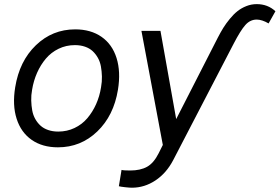

<svg xmlns="http://www.w3.org/2000/svg" viewBox="-20 -693 1337 918"><path d="M257.1 11.4Q182.5 11.4 131.4 -24.3Q80.3 -60 59.5 -125.2Q38.7 -190.3 52.6 -275.6Q72.8 -400.9 151.6 -476.7Q230.5 -552.6 339.5 -552.6Q414.1 -552.6 465.4 -516.9Q516.7 -481.2 537.3 -415.5Q557.9 -349.8 544 -264.2Q523.8 -139.9 445 -64.3Q366.1 11.4 257.1 11.4ZM656.2 -545.5H747.2L822.4 -123.6L1021.3 -512.8Q1034.8 -539.1 1047.9 -560.2Q1061.1 -581.3 1079.2 -603.3Q1097.3 -625.4 1115.8 -639.9Q1134.2 -654.5 1158 -663.9Q1181.8 -673.3 1207.4 -673.3Q1260.3 -673.3 1296.9 -639.2L1264.2 -581Q1232.6 -599.4 1207.4 -599.4Q1176.1 -599.4 1153.1 -573.5Q1130 -547.6 1096.6 -483L808.2 72.4Q775.6 134.9 723.2 169.7Q670.8 204.5 610.8 204.5Q600.1 204.5 577.9 202.1Q555.8 199.6 548.3 197.4L561.1 119.3Q569.6 122.2 602.3 122.2Q651.3 122.2 683.2 104.4Q715.2 86.6 738.6 39.8L758.5 0ZM258.5 -63.9Q300.4 -63.9 336.3 -81Q372.2 -98 397.4 -127.7Q422.6 -157.3 439.5 -195Q456.3 -232.6 463.1 -275.6Q468 -302.2 467.3 -327.4Q466.6 -352.6 462.5 -375.2Q458.5 -397.7 448 -416.4Q437.5 -435 422.8 -448.7Q408 -462.4 386.4 -469.8Q364.7 -477.3 338.1 -477.3Q296.2 -477.3 260.3 -459.9Q224.4 -442.5 199.2 -412.6Q174 -382.8 157.3 -345Q140.6 -307.2 133.5 -264.2Q128.6 -237.6 129.3 -212.4Q130 -187.1 134.1 -165Q138.1 -142.8 148.6 -124.1Q159.1 -105.5 173.8 -92.2Q188.6 -78.8 210.2 -71.4Q231.9 -63.9 258.5 -63.9Z"/></svg>

Font: Karasuma Gothic
Style: Italic
Weight: 400
Italic angle: -9.39999°
Designer: Rasmus Andersson / Ryoko Nishizuka
Foundry: Genbu
Version: Version 1.00